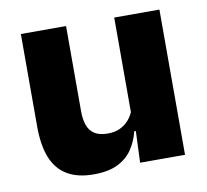

<svg xmlns="http://www.w3.org/2000/svg" viewBox="-63 -560 691 640"><g transform="rotate(-10 283.0 -240.5)"><path d="M199.5 -491.5V-202.5Q199.5 -175.5 206.5 -155.8Q213.5 -136 230 -125.2Q246.5 -114.5 275 -114.5Q299 -114.5 316.8 -123Q334.5 -131.5 346.8 -146Q359 -160.5 365 -178L388.5 -106.5H362.5Q354.5 -73.5 336.2 -46.5Q318 -19.5 286.2 -4Q254.5 11.5 205 11.5Q150.5 11.5 115.2 -9.8Q80 -31 63.2 -73Q46.5 -115 46.5 -178V-491.5ZM515.5 -491.5V0H363.5L368.5 -123L362.5 -137V-491.5Z"/></g></svg>

Font: Anek Odia
Style: Bold
Weight: 700
Designer: Yesha Goshar & Mahesh Sahu (Odia), Yesha Goshar (Latin)
Foundry: Ek Type
Version: Version 1.003